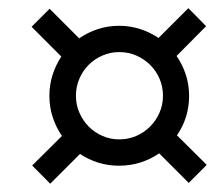

<svg xmlns="http://www.w3.org/2000/svg" viewBox="-20 -548 538 463"><path d="M99.1 -316.9Q99.1 -343.3 106.7 -367.2Q114.3 -391.1 127.9 -411.6L56.2 -483.4L99.6 -526.9L170.9 -455.6Q191.4 -469.7 215.8 -477.8Q240.2 -485.8 267.6 -485.8Q293.9 -485.8 317.9 -478Q341.8 -470.2 362.3 -456.5L434.1 -528.3L477.1 -484.9L405.8 -413.1Q419.9 -392.6 428 -368.2Q436 -343.8 436 -316.9Q436 -290 428.5 -266.1Q420.9 -242.2 406.7 -221.7L478.5 -150.4L435.1 -106.9L363.8 -178.2Q343.3 -164.1 318.8 -156.2Q294.4 -148.4 267.1 -148.4Q240.7 -148.4 217 -155.8Q193.4 -163.1 172.9 -176.8L101.1 -105L57.6 -148.9L129.4 -220.2Q115.2 -240.7 107.2 -265.1Q99.1 -289.6 99.1 -316.9ZM163.1 -316.9Q163.1 -295.4 171.4 -276.4Q179.7 -257.3 193.8 -242.9Q208 -228.5 227.1 -220.2Q246.1 -211.9 267.6 -211.9Q289.6 -211.9 308.6 -220.2Q327.6 -228.5 342 -242.9Q356.4 -257.3 364.7 -276.4Q373 -295.4 373 -316.9Q373 -338.9 364.7 -358.2Q356.4 -377.4 342 -391.6Q327.6 -405.8 308.6 -414.1Q289.6 -422.4 267.6 -422.4Q246.1 -422.4 227.1 -414.1Q208 -405.8 193.8 -391.6Q179.7 -377.4 171.4 -358.2Q163.1 -338.9 163.1 -316.9Z"/></svg>

Font: Carlito
Style: Italic
Weight: 400
Italic angle: -7°
Designer: Lukasz Dziedzic
Foundry: tyPoland Lukasz Dziedzic
Version: Version 1.104